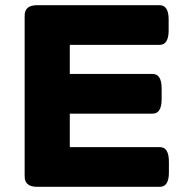

<svg xmlns="http://www.w3.org/2000/svg" viewBox="-20 -720 718 740"><path d="M123 0Q75 0 75 -40V-660Q75 -700 123 -700H595Q630 -700 630 -645V-603Q630 -547 595 -547H249V-435H568Q603 -435 603 -379V-338Q603 -282 568 -282H249V-153H596Q631 -153 631 -97V-55Q631 0 596 0Z"/></svg>

Font: Asap Expanded ExtraBold
Style: Regular
Weight: 800
Width: 7
Designer: Pablo Cosgaya
Foundry: Omnibus-Type
Version: Version 3.001; ttfautohint (v1.8.4.7-5d5b)